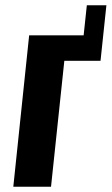

<svg xmlns="http://www.w3.org/2000/svg" viewBox="-20 -713 426 733"><path d="M30.8 0 91.3 -578.1H299.3L311.5 -692.9H386.2L363.8 -481H225.6L174.8 0Z"/></svg>

Font: Oswald
Style: Demi-Bold
Weight: 600
Designer: Vernon Adams
Foundry: Vernon Adams
Version: 3.0; ttfautohint (v0.94.23-7a4d-dirty) -l 8 -r 50 -G 200 -x 